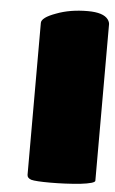

<svg xmlns="http://www.w3.org/2000/svg" viewBox="-52 -747 473 788"><g transform="rotate(5 184.5 -353.5)"><path d="M89.8 -20V-646Q89.8 -668 147.9 -689Q204.6 -710.9 277.8 -710.9Q342.3 -710.9 361.8 -684.1Q369.1 -673.8 369.1 -664.1V-20Q369.1 -9.3 308.1 -2Q246.6 3.9 185.1 3.9Q125.5 3.9 106.9 -1Q89.8 -6.8 89.8 -20Z"/></g></svg>

Font: GGS TheRock Black
Style: Regular
Weight: 900
Designer: Rodrigo Fuenzalida (2012); Goodgame Studios (2014)
Foundry: Rodrigo Fuenzalida,2012;  GGS,2014
Version: Version 1.002 | FøM Mod